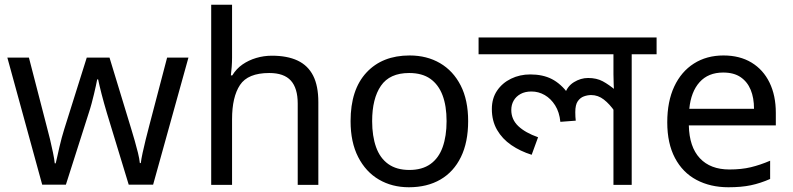

<svg xmlns="http://www.w3.org/2000/svg" viewBox="-20 -780 3344 810"><path d="M431 -303Q425 -324 419 -344.5Q413 -365 408.5 -383.5Q404 -402 400 -418Q396 -434 394 -445H390Q388 -434 384.5 -418Q381 -402 376.5 -383Q372 -364 366.5 -343.5Q361 -323 354 -302L258 -1H158L11 -537H102L176 -251Q184 -222 191 -192.5Q198 -163 203.5 -136.5Q209 -110 211 -91H215Q218 -103 222 -121Q226 -139 230.5 -159Q235 -179 240.5 -199Q246 -219 251 -235L346 -537H442L534 -235Q541 -212 548.5 -186Q556 -160 562 -135.5Q568 -111 570 -92H574Q576 -109 581.5 -134.5Q587 -160 594.5 -190.5Q602 -221 610 -251L685 -537H775L626 -1H523Z M959 -537Q959 -518 957.5 -498Q956 -478 954 -462H960Q977 -490 1003 -508Q1029 -526 1061 -535.5Q1093 -545 1127 -545Q1192 -545 1235.5 -524.5Q1279 -504 1301 -461Q1323 -418 1323 -349V0H1236V-343Q1236 -408 1207 -440Q1178 -472 1116 -472Q1026 -472 992.5 -421.5Q959 -371 959 -277V0H871V-760H959Z M1955 -269Q1955 -180 1924.5 -117.5Q1894 -55 1838 -22.5Q1782 10 1705 10Q1634 10 1578.5 -22.5Q1523 -55 1491 -117.5Q1459 -180 1459 -269Q1459 -402 1526 -474Q1593 -546 1708 -546Q1781 -546 1836.5 -513.5Q1892 -481 1923.5 -419.5Q1955 -358 1955 -269ZM1550 -269Q1550 -206 1566.5 -159.5Q1583 -113 1618 -88Q1653 -63 1707 -63Q1761 -63 1796 -88Q1831 -113 1847.5 -159.5Q1864 -206 1864 -269Q1864 -333 1847 -378Q1830 -423 1795.5 -447.5Q1761 -472 1706 -472Q1624 -472 1587 -418Q1550 -364 1550 -269Z M2750 -622V-551H2645V0H2568V-335L2574 -309Q2552 -341 2527.5 -360Q2503 -379 2474 -379Q2459 -379 2443.5 -373.5Q2428 -368 2417.5 -353Q2407 -338 2407 -307Q2407 -296 2407.5 -287.5Q2408 -279 2409 -271L2344 -266Q2340 -307 2322 -335.5Q2304 -364 2278 -379Q2252 -394 2222 -394Q2195 -394 2176 -383.5Q2157 -373 2147 -355.5Q2137 -338 2137 -316Q2137 -276 2166.5 -248Q2196 -220 2250 -201L2223 -127Q2175 -142 2137 -168Q2099 -194 2077 -232Q2055 -270 2055 -320Q2055 -365 2077 -397.5Q2099 -430 2136 -448Q2173 -466 2217 -466Q2270 -466 2308 -446.5Q2346 -427 2378 -384L2363 -383Q2373 -416 2401.5 -433.5Q2430 -451 2461 -451Q2497 -451 2523 -437Q2549 -423 2580 -397L2571 -382Q2570 -403 2569 -424Q2568 -445 2568 -467V-551H1999V-622Z M3032 -546Q3101 -546 3150.5 -516Q3200 -486 3226.5 -431.5Q3253 -377 3253 -304V-251H2886Q2888 -160 2932.5 -112.5Q2977 -65 3057 -65Q3108 -65 3147.5 -74.5Q3187 -84 3229 -102V-25Q3188 -7 3148 1.5Q3108 10 3053 10Q2977 10 2918.5 -21Q2860 -52 2827.5 -113.5Q2795 -175 2795 -264Q2795 -352 2824.5 -415Q2854 -478 2907.5 -512Q2961 -546 3032 -546ZM3031 -474Q2968 -474 2931.5 -433.5Q2895 -393 2888 -321H3161Q3161 -367 3147 -401Q3133 -435 3104.5 -454.5Q3076 -474 3031 -474Z"/></svg>

Font: lbangla15
Style: Book
Weight: 400
Designer: Jelle Bosma - Monotype Design Team
Foundry: Monotype Imaging Inc.
Version: Version 2.003